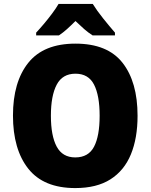

<svg xmlns="http://www.w3.org/2000/svg" viewBox="-20 -947 767 977"><path d="M680 -358Q680 -244 646 -161.5Q612 -79 542 -34.5Q472 10 363 10Q202 10 124 -88.5Q46 -187 46 -359Q46 -530 124 -627.5Q202 -725 364 -725Q527 -725 603.5 -627.5Q680 -530 680 -358ZM239 -358Q239 -256 268.5 -201Q298 -146 363 -146Q430 -146 458.5 -200.5Q487 -255 487 -358Q487 -461 458.5 -516.5Q430 -572 364 -572Q298 -572 268.5 -516Q239 -460 239 -358ZM452 -927Q473 -893 505.5 -852.5Q538 -812 565 -781V-767H451Q429 -781 408.5 -799Q388 -817 364 -840Q340 -816 320.5 -798.5Q301 -781 280 -767H164V-781Q181 -799 203 -825Q225 -851 245.5 -878.5Q266 -906 278 -927Z"/></svg>

Font: Noto Sans Hebrew SemiCondensed Black
Style: Regular
Weight: 900
Width: 4
Designer: Ben Nathan
Foundry: Google LLC
Version: Version 3.001; ttfautohint (v1.8.4.7-5d5b)